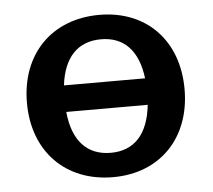

<svg xmlns="http://www.w3.org/2000/svg" viewBox="-43 -560 688 620"><g transform="rotate(-5 300.5 -250.0)"><path d="M431 -210C421 -115 375 -66 299 -66C223 -66 176 -115 167 -210ZM167 -296C178 -387 224 -434 299 -434C373 -434 419 -387 430 -296ZM43 -250C43 -92 146 13 300 13C452 13 554 -92 554 -250C554 -408 453 -513 300 -513C146 -513 43 -408 43 -250Z"/></g></svg>

Font: Perun SemiBold
Style: Regular
Weight: 600
Foundry: Copyright (c) Stefan Peev, Context Ltd, 2016
Version: Version 1.089